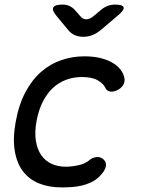

<svg xmlns="http://www.w3.org/2000/svg" viewBox="-20 -805 640 835"><path d="M48 -274Q62 -351 91 -405Q120 -459 160 -493.5Q200 -528 248 -544Q296 -560 346 -560Q384 -560 412.5 -553.5Q441 -547 462 -536Q483 -525 496.5 -511Q510 -497 516 -482Q526 -459 519 -442Q512 -425 494 -415Q474 -404 458.5 -407Q443 -410 437 -425Q429 -442 404.5 -456Q380 -470 336 -470Q300 -470 267.5 -458Q235 -446 209.5 -422Q184 -398 166 -362.5Q148 -327 139 -279Q130 -230 136 -192.5Q142 -155 159.5 -130Q177 -105 204.5 -92.5Q232 -80 266 -80Q292 -80 321.5 -86.5Q351 -93 368 -108Q382 -120 400 -122Q418 -124 432 -110Q438 -104 440 -96.5Q442 -89 440 -80Q438 -71 431.5 -60.5Q425 -50 413 -38Q397 -22 377 -12.5Q357 -3 336 2Q315 7 292.5 8.5Q270 10 248 10Q193 10 150.5 -7Q108 -24 81 -58.5Q54 -93 44.5 -147Q35 -201 48 -274ZM252 -785Q269 -785 282 -779Q295 -773 305 -762L329 -735Q340 -721 355 -721Q370 -721 387 -735L418 -761Q432 -773 447.5 -779Q463 -785 480 -785Q514 -785 517.5 -773Q521 -761 492 -737L419 -675Q401 -660 382 -652.5Q363 -645 342 -645Q321 -645 304.5 -652.5Q288 -660 276 -675L224 -738Q205 -761 212 -773Q219 -785 252 -785Z"/></svg>

Font: Maple Mono Normal NL
Style: Italic
Weight: 400
Italic angle: -10°
Monospace: yes
Designer: subframe7536
Version: Version 7.000